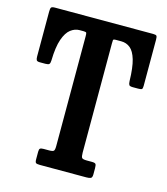

<svg xmlns="http://www.w3.org/2000/svg" viewBox="-112 -837 805 924"><g transform="rotate(15 291.0 -375.0)"><path d="M148.5 -22V-59.5Q148.5 -72 153.2 -75.5Q158 -79 170.5 -79H197.5Q216 -79 220.8 -84Q225.5 -89 225.5 -108V-654.5Q225.5 -667 224 -671.5Q222.5 -676 210 -676H189.5Q166.5 -676 145.8 -660.2Q125 -644.5 111.5 -606Q98 -567.5 96.5 -500Q96 -486.5 91.8 -481.8Q87.5 -477 73 -477H45Q31.5 -477 28.2 -482.8Q25 -488.5 25 -501V-723Q25 -739.5 28.5 -744.8Q32 -750 48.5 -750H536.5Q550.5 -750 553.8 -745.5Q557 -741 557 -726.5V-496.5Q557 -483 552.8 -480Q548.5 -477 534.5 -477H508.5Q493 -477 489.5 -482.5Q486 -488 485.5 -501.5Q484 -569 472.8 -607Q461.5 -645 442.2 -660.5Q423 -676 397.5 -676H370.5Q358 -676 357.2 -671.5Q356.5 -667 356.5 -654.5V-111Q356.5 -90.5 361 -84.8Q365.5 -79 385.5 -79H410.5Q426 -79 429.8 -74Q433.5 -69 433.5 -53.5V-23Q433.5 -7 426.5 -3.5Q419.5 0 405 0H173Q158 0 153.2 -3.5Q148.5 -7 148.5 -22Z"/></g></svg>

Font: Besley* Condensed Semi
Style: Regular
Weight: 600
Width: 3
Designer: Owen Earl
Foundry: indestructible type*
Version: Version 3.000; ttfautohint (v1.8.3)